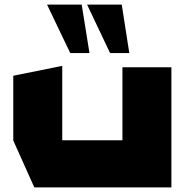

<svg xmlns="http://www.w3.org/2000/svg" viewBox="-20 -819 807 839"><path d="M130 0 38 -205V-488L251 -531H252V-206H515V-525H729V0ZM287 -587 186 -798V-799H337L371 -587ZM461 -587 361 -798V-799H512L545 -587Z"/></svg>

Font: Foldit Thin ExtraBold
Style: Regular
Weight: 800
Version: Version 1.003